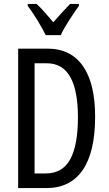

<svg xmlns="http://www.w3.org/2000/svg" viewBox="-20 -963 556 983"><path d="M467 -366Q467 -185 403.5 -92.5Q340 0 217 0H73V-714H223Q342 -714 404.5 -625Q467 -536 467 -366ZM379 -362Q379 -639 220 -639H157V-75H214Q300 -75 339.5 -147.5Q379 -220 379 -362ZM214 -783Q198 -816 173 -857Q148 -898 122 -933V-943H167Q186 -926 208.5 -900.5Q231 -875 253 -849Q279 -879 296.5 -898Q314 -917 339 -943H384V-933Q362 -902 334.5 -860Q307 -818 291 -783Z"/></svg>

Font: Noto Sans ExtraCondensed
Style: Regular
Weight: 400
Width: 2
Designer: Monotype Design Team
Foundry: Monotype Imaging Inc.
Version: Version 2.013; ttfautohint (v1.8.4.7-5d5b)